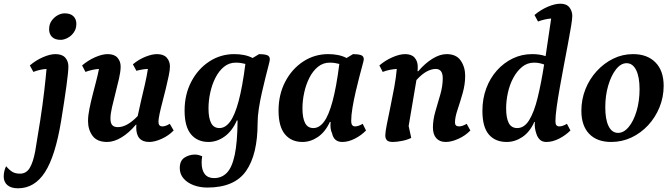

<svg xmlns="http://www.w3.org/2000/svg" viewBox="-132 -754 3625 1036"><path d="M-35 262Q-72 262 -92 245Q-112 228 -112 198Q-112 182 -108 167Q-104 152 -99 143Q-80 165 -64 174Q-48 183 -24 183Q10 183 28.5 152Q47 121 58 62Q72 -20 85 -104Q98 -188 106.5 -261.5Q115 -335 119 -382Q102 -381 84 -377Q66 -373 48 -366L29 -401Q62 -429 100 -445.5Q138 -462 167 -462Q203 -462 220 -443Q237 -424 237 -395Q237 -368 226.5 -290.5Q216 -213 198 -103Q167 87 111 174.5Q55 262 -35 262ZM195 -539Q165 -539 149 -554.5Q133 -570 133 -596Q133 -623 146.5 -642Q160 -661 179 -671.5Q198 -682 217 -682Q248 -682 264 -666.5Q280 -651 280 -625Q280 -599 266.5 -579.5Q253 -560 233 -549.5Q213 -539 195 -539Z M446 12Q392 12 367.5 -21Q343 -54 343 -101Q343 -130 350.5 -167Q358 -204 368 -243Q378 -282 387.5 -318.5Q397 -355 402 -382Q385 -381 366.5 -377Q348 -373 329 -366L311 -401Q344 -429 382 -445.5Q420 -462 449 -462Q485 -462 502 -442.5Q519 -423 519 -395Q519 -369 510.5 -331.5Q502 -294 491.5 -253.5Q481 -213 472.5 -176Q464 -139 464 -115Q464 -89 474 -78.5Q484 -68 504 -68Q554 -68 611 -128Q618 -163 628.5 -207.5Q639 -252 649.5 -297Q660 -342 666 -382Q637 -381 604 -372L585 -407Q616 -433 652 -447.5Q688 -462 715 -462Q751 -462 768 -442.5Q785 -423 785 -395Q785 -377 778.5 -345.5Q772 -314 763 -277Q754 -240 744.5 -204Q735 -168 729 -139.5Q723 -111 723 -97Q723 -72 744 -72Q762 -72 784 -86L805 -50Q778 -22 740.5 -5Q703 12 673 12Q603 12 603 -67Q603 -73 604 -81H601Q564 -37 523.5 -12.5Q483 12 446 12Z M987 258Q946 258 912 245Q878 232 858 208.5Q838 185 838 153Q838 113 863.5 96.5Q889 80 920 80Q931 80 941.5 83Q952 86 959 89Q956 106 956 124Q956 164 973 185.5Q990 207 1023 207Q1064 207 1092 178.5Q1120 150 1134.5 82Q1149 14 1150 -104H1146Q1121 -47 1080 -17.5Q1039 12 993 12Q933 12 898.5 -29.5Q864 -71 864 -157Q864 -244 900 -313Q936 -382 997 -422Q1058 -462 1132 -462Q1160 -462 1185 -457Q1210 -452 1231 -441L1266 -462Q1291 -462 1307.5 -457Q1324 -452 1324 -434Q1324 -427 1317 -400.5Q1310 -374 1300.5 -336Q1291 -298 1281 -254Q1271 -210 1264.5 -167.5Q1258 -125 1258 -90Q1258 80 1195.5 169Q1133 258 987 258ZM993 -169Q993 -118 1007 -90.5Q1021 -63 1052 -63Q1084 -63 1109.5 -97.5Q1135 -132 1155.5 -208Q1176 -284 1192 -409Q1181 -412 1168 -414Q1155 -416 1140 -416Q1104 -416 1076.5 -393.5Q1049 -371 1030.5 -334.5Q1012 -298 1002.5 -254.5Q993 -211 993 -169Z M1500 12Q1440 12 1405.5 -29.5Q1371 -71 1371 -157Q1371 -244 1407 -313Q1443 -382 1504 -422Q1565 -462 1639 -462Q1667 -462 1692 -457Q1717 -452 1738 -441L1773 -462Q1798 -462 1814.5 -457Q1831 -452 1831 -434Q1831 -429 1824 -403.5Q1817 -378 1807 -339.5Q1797 -301 1787 -258Q1777 -215 1770 -173.5Q1763 -132 1763 -101Q1763 -72 1784 -72Q1802 -72 1825 -86L1843 -50Q1818 -24 1783 -6Q1748 12 1715 12Q1670 12 1660 -34Q1648 -59 1652 -96H1648Q1623 -42 1583.5 -15Q1544 12 1500 12ZM1500 -169Q1500 -118 1514 -90.5Q1528 -63 1559 -63Q1591 -63 1616.5 -97.5Q1642 -132 1662.5 -208Q1683 -284 1699 -409Q1688 -412 1675 -414Q1662 -416 1647 -416Q1611 -416 1583.5 -393.5Q1556 -371 1537.5 -334.5Q1519 -298 1509.5 -254.5Q1500 -211 1500 -169Z M1988 12Q1964 12 1955.5 2.5Q1947 -7 1947 -23Q1947 -41 1955 -81.5Q1963 -122 1974 -174.5Q1985 -227 1995 -281.5Q2005 -336 2009 -382Q1992 -381 1973 -377.5Q1954 -374 1933 -366L1915 -401Q1948 -429 1986.5 -445.5Q2025 -462 2054 -462Q2089 -462 2105.5 -442.5Q2122 -423 2122 -395Q2122 -389 2122 -383Q2122 -377 2121 -370H2125Q2162 -413 2202 -437.5Q2242 -462 2278 -462Q2330 -462 2354 -427Q2378 -392 2378 -345Q2378 -299 2364.5 -251.5Q2351 -204 2337 -162.5Q2323 -121 2323 -93Q2323 -72 2345 -72Q2363 -72 2386 -86L2406 -50Q2379 -22 2341.5 -5Q2304 12 2273 12Q2240 12 2222 -8.5Q2204 -29 2204 -66Q2204 -107 2217 -152Q2230 -197 2243.5 -243Q2257 -289 2257 -332Q2257 -382 2219 -382Q2196 -382 2170 -368Q2144 -354 2115 -322L2073 -74L2087 -10Q2065 1 2036 6.5Q2007 12 1988 12Z M2602 12Q2540 12 2505.5 -28.5Q2471 -69 2471 -156Q2471 -221 2491.5 -276.5Q2512 -332 2549 -373.5Q2586 -415 2634.5 -438.5Q2683 -462 2739 -462Q2759 -462 2777 -459.5Q2795 -457 2812 -451Q2819 -499 2826.5 -549.5Q2834 -600 2842 -654Q2826 -653 2808 -649Q2790 -645 2771 -638L2752 -673Q2785 -701 2823.5 -717.5Q2862 -734 2892 -734Q2925 -734 2940.5 -714Q2956 -694 2956 -668Q2956 -653 2949.5 -612.5Q2943 -572 2932.5 -517Q2922 -462 2910.5 -401Q2899 -340 2888.5 -281Q2878 -222 2871.5 -174.5Q2865 -127 2865 -100Q2865 -84 2870.5 -78Q2876 -72 2886 -72Q2904 -72 2927 -86L2946 -50Q2920 -24 2885 -6Q2850 12 2816 12Q2794 12 2781 -0.5Q2768 -13 2762 -33Q2751 -64 2754 -96H2751Q2727 -42 2687 -15Q2647 12 2602 12ZM2599 -169Q2599 -118 2613 -90.5Q2627 -63 2659 -63Q2697 -63 2723.5 -106Q2750 -149 2769 -226.5Q2788 -304 2804 -406Q2793 -410 2779.5 -413Q2766 -416 2750 -416Q2713 -416 2685 -393Q2657 -370 2637.5 -333.5Q2618 -297 2608.5 -253.5Q2599 -210 2599 -169Z M3166 12Q3089 12 3047 -32Q3005 -76 3005 -156Q3005 -218 3027 -273Q3049 -328 3088 -370.5Q3127 -413 3177 -437.5Q3227 -462 3284 -462Q3361 -462 3405 -417Q3449 -372 3449 -291Q3449 -230 3426.5 -175Q3404 -120 3365 -78Q3326 -36 3275 -12Q3224 12 3166 12ZM3203 -37Q3234 -37 3260.5 -69Q3287 -101 3303 -155Q3319 -209 3319 -273Q3319 -339 3300.5 -376Q3282 -413 3249 -413Q3218 -413 3192 -380Q3166 -347 3150 -293Q3134 -239 3134 -175Q3134 -109 3152 -73Q3170 -37 3203 -37Z"/></svg>

Font: Petrona
Style: Bold Italic
Weight: 700
Italic angle: -9°
Designer: Ringo R. Seeber
Foundry: Ringo R. Seeber
Version: Version 2.001; ttfautohint (v1.8.3)